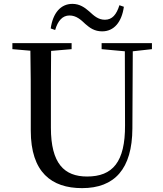

<svg xmlns="http://www.w3.org/2000/svg" viewBox="-20 -955 843 992"><path d="M242 -808 265 -800C279 -848 303 -875 339 -875C374 -875 398 -853 421 -831C444 -811 468 -793 508 -793C569 -793 609 -841 620 -920L597 -928C582 -880 560 -853 522 -853C487 -853 465 -874 441 -896C418 -916 392 -935 354 -935C293 -935 253 -887 242 -808ZM505 -701 625 -690 626 -308C627 -118 562 -43 430 -43C312 -43 243 -110 243 -295V-394C243 -494 243 -594 244 -692L350 -701V-732H44V-701L137 -693C139 -594 139 -493 139 -394V-280C139 -65 246 17 404 17C572 17 663 -82 664 -291L666 -690L765 -701V-732H505Z"/></svg>

Font: Noto Serif HK Medium
Style: Regular
Weight: 500
Designer: Ryoko NISHIZUKA 西塚涼子 (kana & ideographs); Frank Grießhammer (Latin, Greek & Cyrillic); Wenlong ZHANG 张文龙 (bopomofo); San
Foundry: Adobe
Version: Version 2.001;hotconv 1.1.0;makeotfexe 2.6.0